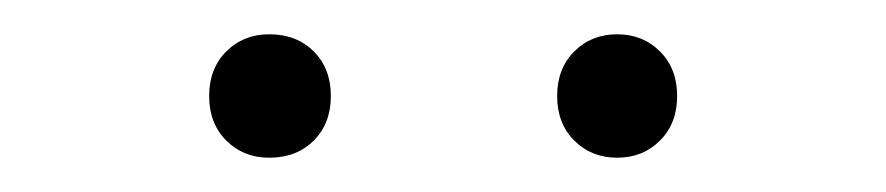

<svg xmlns="http://www.w3.org/2000/svg" viewBox="-20 -674 517 112"><path d="M102 -618Q102 -634 112 -644Q122 -654 137 -654Q153 -654 163 -644Q173 -634 173 -618Q173 -602 163 -592Q153 -582 137 -582Q122 -582 112 -592Q102 -602 102 -618ZM305 -618Q305 -634 315 -644Q325 -654 340 -654Q355 -654 365 -644Q375 -634 375 -618Q375 -602 365 -592Q355 -582 340 -582Q325 -582 315 -592Q305 -602 305 -618Z"/></svg>

Font: Taviraj ExtraLight
Style: Regular
Weight: 275
Designer: Katatrad Team
Foundry: CadsonDemak
Version: Version 1.001